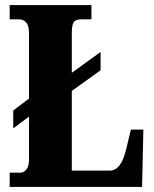

<svg xmlns="http://www.w3.org/2000/svg" viewBox="-20 -734 605 754"><path d="M18 0V-56H62Q73 -56 83.5 -68.5Q94 -81 94 -109V-276L32 -230V-300L94 -347V-602Q94 -633 83 -645.5Q72 -658 55 -658H18V-714H339V-658H298Q276 -658 269 -646Q262 -634 262 -605V-448L375 -530V-458L262 -377V-64H411Q433 -64 449 -84Q465 -104 476 -150L494 -225H543L538 0Z"/></svg>

Font: Noto Serif Sinhala ExtraCondensed Black
Style: Regular
Weight: 900
Width: 2
Designer: Jelle Bosma - Monotype Design Team
Foundry: Monotype Imaging Inc.
Version: Version 2.007; ttfautohint (v1.8.4.7-5d5b)